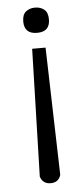

<svg xmlns="http://www.w3.org/2000/svg" viewBox="-48 -627 240 662"><g transform="rotate(-5 72.0 -296.0)"><path d="M54.7 -555.2Q54.7 -579.1 67.6 -589.4Q80.6 -599.6 99.1 -599.6Q117.7 -599.6 130.6 -589.4Q143.6 -579.1 143.6 -555.2Q143.6 -512.2 99.1 -512.2Q54.7 -512.2 54.7 -555.2ZM135.7 -17.6Q127.9 8.3 100.6 8.3Q73.2 8.3 64.9 -17.6L77.1 -459H123.5Z"/></g></svg>

Font: Meera
Style: Regular
Weight: 400
Designer: Hussain KH and Suresh P for Swathanthra Malayalam Computing (SMC)
Version: 7.0.0+20160512